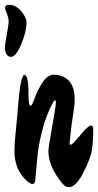

<svg xmlns="http://www.w3.org/2000/svg" viewBox="-36 -757 407 797"><path d="M351 -222Q351 -173 346 -137Q341 -101 310 -40.5Q279 20 249 20Q236 20 224 6Q165 -65 165 -129Q165 -148 178 -216Q196 -318 196 -329.5Q196 -341 192.5 -341Q189 -341 185 -333Q159 -287 143 -228.5Q127 -170 122 -130Q117 -90 111 -18Q111 7 98 7Q92 7 78 -4Q24 -50 24 -130Q24 -164 30.5 -224Q37 -284 38 -307Q49 -446 65 -446Q74 -446 78 -426.5Q82 -407 82 -382.5Q82 -358 83.5 -338Q85 -318 91 -318Q97 -318 108 -350Q119 -382 140.5 -414.5Q162 -447 187 -447Q212 -447 231 -436Q274 -414 274 -344Q274 -320 268 -285Q262 -250 257.5 -208.5Q253 -167 253 -161.5Q253 -156 257 -156Q265 -156 297.5 -196Q330 -236 342 -236Q351 -236 351 -222ZM-16 -555Q-16 -569 -8 -612.5Q0 -656 0 -669Q0 -682 -7.5 -700Q-15 -718 -15 -725Q-15 -737 1 -737Q30 -737 52 -710.5Q74 -684 74 -665Q74 -625 52 -573Q30 -521 9.5 -521Q-11 -521 -16 -555Z"/></svg>

Font: Devonshire
Style: Regular
Weight: 400
Designer: Astigmatic (AOETI)
Foundry: Astigmatic (AOETI)
Version: Version 1.001